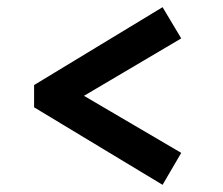

<svg xmlns="http://www.w3.org/2000/svg" viewBox="-20 -552 622 535"><path d="M433 -37 75 -253V-315L433 -532L485 -445L214 -285L485 -126Z"/></svg>

Font: Literata 12pt
Style: Bold
Weight: 700
Designer: Latin by Veronika Burian and Jose Scaglione. Greek by Irene Vlachou. Cyrillic by Vera Evstafieva.
Foundry: TypeTogether
Version: Version 3.002